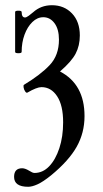

<svg xmlns="http://www.w3.org/2000/svg" viewBox="-20 -445 395 736"><path d="M88 271Q34 271 34 233Q34 200 65 200Q76 200 91 209Q105 218 112 218Q144 218 168.5 192.5Q193 167 207.5 123Q222 79 222 24Q222 -41 199 -76Q176 -111 139 -111Q121 -111 85 -90Q81 -88 76.5 -94.5Q72 -101 70.5 -109.5Q69 -118 72 -120Q135 -158 170.5 -195.5Q206 -233 206 -293Q206 -333 189 -356Q172 -379 146 -379Q123 -379 104 -360.5Q85 -342 74 -312Q63 -282 63 -246Q63 -241 50.5 -241Q38 -241 38 -246V-399Q38 -404 50.5 -404Q63 -404 63 -399Q63 -378 76 -378Q81 -378 90 -384.5Q99 -391 107 -398Q137 -425 179 -425Q226 -425 256 -393.5Q286 -362 286 -309Q286 -270 270 -239.5Q254 -209 210 -171Q304 -122 304 0Q304 64 274 117.5Q244 171 176 227Q145 252 124 261.5Q103 271 88 271Z"/></svg>

Font: Junicode Two Beta Condensed
Style: Regular
Weight: 400
Width: 3
Designer: Peter S. Baker
Foundry: Briery Creek Software
Version: Version 1.053; ttfautohint (v1.8.4)